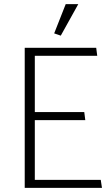

<svg xmlns="http://www.w3.org/2000/svg" viewBox="-20 -912 535 932"><path d="M475 0 469 -39H149V-329H394L389 -368H149V-641H452L447 -680H100V0ZM275 -739 360 -892H299L243 -750Z"/></svg>

Font: Catamaran Thin Thin
Style: Regular
Weight: 250
Version: Version 2.000